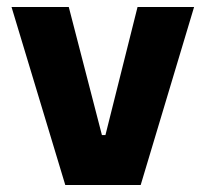

<svg xmlns="http://www.w3.org/2000/svg" viewBox="-20 -530 590 550"><path d="M167 0 13 -510H177L272 -143H282L374 -510H536L383 0Z"/></svg>

Font: Saira
Style: Bold
Weight: 700
Designer: Hector Gatti with collaboration of the Omnibus-Type team
Foundry: Omnibus-Type
Version: Version 1.100; ttfautohint (v1.8.3)